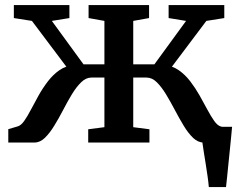

<svg xmlns="http://www.w3.org/2000/svg" viewBox="-20 -576 964 776"><path d="M824 180Q822.5 161 819 136.8Q815.5 112.5 811.5 87.2Q807.5 62 803.8 39.2Q800 16.5 798 0L755 -63.5H918Q916.5 -45 914 -20.5Q911.5 4 908.8 31.5Q906 59 903.2 86.5Q900.5 114 898 138.2Q895.5 162.5 893.5 180ZM13.5 0V-54L51 -65Q64.5 -68.5 77.8 -87.2Q91 -106 105.2 -133.2Q119.5 -160.5 136.2 -190.5Q153 -220.5 173.8 -247.5Q194.5 -274.5 220 -292.2Q245.5 -310 277.5 -312.5L282 -261.5L109 -491.5L36 -503V-555.5H260.5V-503L189.5 -491.5L317.5 -316H402V-491.5L338 -503V-555.5H582.5V-503L518.5 -491.5V-316H604L732 -491.5L661.5 -503V-555.5H886.5V-503L814 -491.5L641 -261.5L645.5 -312.5Q677 -310 702.5 -292.2Q728 -274.5 748.8 -247.5Q769.5 -220.5 786.5 -190.5Q803.5 -160.5 818 -133.2Q832.5 -106 845.8 -87.2Q859 -68.5 872 -65L910 -54V0H802.5Q780 0 760.2 -19Q740.5 -38 722.5 -67.8Q704.5 -97.5 686.8 -131.2Q669 -165 651 -194.8Q633 -224.5 613.8 -243.5Q594.5 -262.5 572.5 -262.5H518.5V-62L584 -53.5V0H336.5V-53.5L402 -62V-262.5H349.5Q327.5 -262.5 308 -243.5Q288.5 -224.5 270.5 -194.8Q252.5 -165 235 -131.2Q217.5 -97.5 199.2 -67.8Q181 -38 161.5 -19Q142 0 119.5 0Z"/></svg>

Font: Merriweather SemiBold
Style: Regular
Weight: 600
Version: Version 2.100